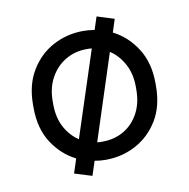

<svg xmlns="http://www.w3.org/2000/svg" viewBox="-73 -630 758 769"><g transform="rotate(-10 306.0 -245.0)"><path d="M242 68 171 46 190 -12Q132 -41 94.5 -99Q57 -157 57 -242V-254Q57 -335 92 -392.5Q127 -450 183.5 -480Q240 -510 306 -510Q317 -510 329 -509Q341 -508 352 -506L369 -558L439 -536L422 -483Q480 -454 517.5 -395.5Q555 -337 555 -254V-242Q555 -160 520 -103Q485 -46 428.5 -16Q372 14 306 14Q294 14 283 13Q272 12 261 10ZM214 -86 328 -435Q323 -436 317 -436Q311 -436 306 -436Q259 -436 220.5 -413Q182 -390 159.5 -349Q137 -308 137 -254V-242Q137 -188 158 -148.5Q179 -109 214 -86ZM306 -60Q354 -60 392 -82Q430 -104 452.5 -145Q475 -186 475 -242V-254Q475 -306 453.5 -346Q432 -386 397 -409L284 -61Q289 -60 294.5 -60Q300 -60 306 -60Z"/></g></svg>

Font: Space Mono
Style: Regular
Weight: 400
Monospace: yes
Designer: Colophon Foundry + Benjamin Critton
Foundry: Colophon Foundry & Benjamin Critton
Version: Version 1.003; ttfautohint (v1.8.4.7-5d5b)